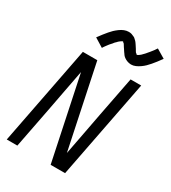

<svg xmlns="http://www.w3.org/2000/svg" viewBox="-216 -1018 1007 1129"><g transform="rotate(30 288.0 -454.0)"><path d="M86 0H14L144 -670H242L360 -108Q374 -181 388 -254.5Q402 -328 416 -402L468 -670H540L410 0H312L194 -562Q180 -489 166 -415.5Q152 -342 138 -268ZM229 -746 169 -783Q182 -801 193.5 -815.5Q205 -830 215.5 -842.5Q226 -855 236 -864.5Q246 -874 260 -884.5Q274 -895 289 -901Q304 -907 319 -907Q324 -907 329.5 -906.5Q335 -906 339 -904.5Q343 -903 347.5 -901Q352 -899 357 -897Q362 -895 365 -892Q368 -889 371.5 -886Q375 -883 378.5 -879.5Q382 -876 384.5 -872Q387 -868 390 -864Q393 -860 395 -856.5Q397 -853 399.5 -849.5Q402 -846 405 -841Q408 -836 410.5 -831.5Q413 -827 415.5 -823.5Q418 -820 422.5 -818Q427 -816 426 -812L425 -811Q426 -813 430.5 -814.5Q435 -816 438 -818.5Q441 -821 446 -824.5Q451 -828 452.5 -830Q454 -832 456 -834Q458 -836 460.5 -838.5Q463 -841 465.5 -843.5Q468 -846 470 -848.5Q472 -851 474.5 -854Q477 -857 480 -860.5Q483 -864 486 -867.5Q489 -871 491.5 -874.5Q494 -878 497.5 -882Q501 -886 504 -890.5Q507 -895 510 -899.5Q513 -904 516 -908L576 -872Q563 -854 551.5 -839Q540 -824 529.5 -812Q519 -800 509 -790Q499 -780 485 -770Q471 -760 456 -753.5Q441 -747 426 -747Q421 -747 415.5 -748Q410 -749 406 -750Q402 -751 397 -753Q392 -755 387.5 -757.5Q383 -760 379.5 -762.5Q376 -765 372.5 -768Q369 -771 366 -775Q363 -779 360.5 -783Q358 -787 355 -790.5Q352 -794 350 -798Q348 -802 345.5 -805Q343 -808 340 -813Q337 -818 334 -822.5Q331 -827 329 -830.5Q327 -834 322.5 -836.5Q318 -839 318 -843H319Q319 -842 314.5 -840Q310 -838 307 -836Q304 -834 299 -830Q294 -826 292.5 -824.5Q291 -823 289 -820.5Q287 -818 284.5 -816Q282 -814 279.5 -811.5Q277 -809 275 -806Q273 -803 270.5 -800Q268 -797 265 -794Q262 -791 259 -787.5Q256 -784 253 -780Q250 -776 247 -772Q244 -768 241 -764Q238 -760 235 -755.5Q232 -751 229 -746Z"/></g></svg>

Font: Lode Term
Style: Italic
Weight: 400
Italic angle: -11°
Monospace: yes
Designer: Belleve Invis
Foundry: Belleve Invis
Version: Version 29.2.0